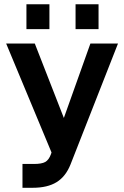

<svg xmlns="http://www.w3.org/2000/svg" viewBox="-20 -723 579 897"><path d="M531.2 -519.5 309.6 44.9Q287.1 101.6 244.6 127.9Q202.1 154.3 132.8 154.3H85V43H138.7Q174.8 43 191.4 33.7Q208 24.4 217.8 -2L220.7 -10.7L8.8 -519.5H142.6L278.3 -171.9L402.3 -519.5ZM103.5 -703.1H210.9V-586.9H103.5ZM333 -703.1H440.4V-586.9H333Z"/></svg>

Font: Altinn-DIN Exp
Style: DINExp-Bold
Weight: 700
Width: 7
Designer: Charles Nix
Foundry: Altinn
Version: Version 2.00